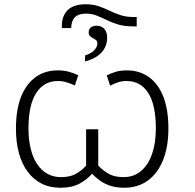

<svg xmlns="http://www.w3.org/2000/svg" viewBox="-20 -873 915 903"><path d="M434 -752Q457 -752 470.5 -737.5Q484 -723 484 -695Q484 -669 472 -646.5Q460 -624 437 -608.5Q414 -593 380 -584V-612Q410 -622 424 -637.5Q438 -653 438 -669Q438 -679 432 -684Q426 -689 418 -693Q410 -697 403.5 -703Q397 -709 397 -720Q397 -736 407 -744Q417 -752 434 -752ZM384 -853Q417 -853 443.5 -844Q470 -835 494.5 -823Q519 -811 546.5 -802Q574 -793 608 -793H623V-749H606Q565 -749 535 -758Q505 -767 481 -779Q457 -791 434 -800Q411 -809 384 -809Q349 -809 332 -791.5Q315 -774 315 -741H271V-751Q271 -775 278 -794Q285 -813 299.5 -826.5Q314 -840 335 -846.5Q356 -853 384 -853ZM264 10Q214 10 175.5 -9.5Q137 -29 110 -65.5Q83 -102 69 -153Q55 -204 55 -268Q55 -357 79 -417.5Q103 -478 147 -510Q191 -542 252 -542Q282 -542 306 -535Q330 -528 348 -519L332 -471Q313 -480 293.5 -486Q274 -492 252 -492Q187 -492 150.5 -436Q114 -380 114 -269Q114 -217 124 -175Q134 -133 153.5 -103Q173 -73 201.5 -56.5Q230 -40 267 -40Q307 -40 333.5 -53.5Q360 -67 385 -94V-265H442V-94Q469 -67 495 -53.5Q521 -40 561 -40Q609 -40 643 -68.5Q677 -97 695 -148.5Q713 -200 713 -269Q713 -380 677 -436Q641 -492 576 -492Q554 -492 535.5 -486Q517 -480 498 -470L482 -518Q500 -528 523 -535Q546 -542 576 -542Q637 -542 681 -510Q725 -478 748.5 -417.5Q772 -357 772 -268Q772 -183 747 -120.5Q722 -58 675.5 -24Q629 10 564 10Q527 10 498.5 0.5Q470 -9 449 -24.5Q428 -40 413 -56Q392 -31 356 -10.5Q320 10 264 10Z"/></svg>

Font: Noto Sans Display Light
Style: Regular
Weight: 300
Designer: Monotype Design Team
Foundry: Monotype Imaging Inc.
Version: Version 2.003